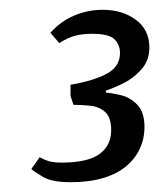

<svg xmlns="http://www.w3.org/2000/svg" viewBox="-20 -737 325 392"><path d="M124 -365Q86 -365 67.5 -376Q49 -387 44 -392L61 -416Q74 -409 83.5 -407Q93 -405 105 -405Q159 -405 183 -422.5Q207 -440 207 -471Q207 -497 195 -508Q183 -519 165.5 -521Q148 -523 130 -523L124 -541V-564Q171 -572 198 -586.5Q225 -601 225 -629Q225 -645 214 -656.5Q203 -668 168 -668Q150 -668 135 -664.5Q120 -661 101 -649L83 -670Q103 -693 131 -705Q159 -717 190 -717Q230 -717 257.5 -696.5Q285 -676 285 -640Q285 -613 268 -594.5Q251 -576 230 -566Q209 -556 196 -552V-548Q209 -547 227.5 -542.5Q246 -538 260.5 -523Q275 -508 275 -477Q275 -454 265.5 -433.5Q256 -413 237.5 -397.5Q219 -382 190.5 -373.5Q162 -365 124 -365Z"/></svg>

Font: Faustina Light
Style: Italic
Weight: 300
Italic angle: -8°
Designer: Alfonso Garcia
Foundry: http://www.omnibus-type.com
Version: Version 1.200